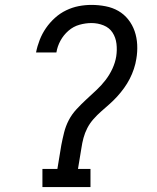

<svg xmlns="http://www.w3.org/2000/svg" viewBox="-20 -763 640 783"><path d="M153 0V-74H214L230 -171Q235 -197 241.5 -223Q248 -249 260.5 -273Q273 -297 292 -317.5Q311 -338 331.5 -357Q352 -376 372.5 -395Q393 -414 410 -436Q427 -458 438.5 -483Q450 -508 454 -533Q458 -559 455 -584.5Q452 -610 439 -630Q426 -650 402.5 -659.5Q379 -669 353 -669Q329 -669 304 -662Q279 -655 259 -637.5Q239 -620 226.5 -597Q214 -574 210 -549H127Q132 -575 142 -600.5Q152 -626 167.5 -648.5Q183 -671 204 -690Q225 -709 250 -721Q275 -733 301 -738Q327 -743 353 -743Q382 -743 410.5 -737.5Q439 -732 462.5 -718.5Q486 -705 503 -683.5Q520 -662 529 -636Q538 -610 539.5 -581Q541 -552 536 -523Q533 -503 526 -482Q519 -461 509 -441.5Q499 -422 486 -404Q473 -386 458 -369.5Q443 -353 426 -338Q409 -323 392.5 -308.5Q376 -294 361 -277Q346 -260 336 -240.5Q326 -221 320.5 -200.5Q315 -180 312 -159L298 -74H349V0Z"/></svg>

Font: Iosevka Curly Slab Extended
Style: Italic
Weight: 400
Width: 7
Italic angle: -9°
Monospace: yes
Designer: Belleve Invis
Foundry: Belleve Invis
Version: Version 11.1.0; ttfautohint (v1.8.3)